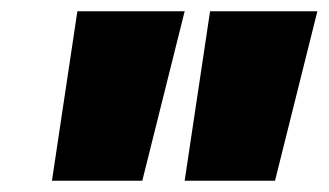

<svg xmlns="http://www.w3.org/2000/svg" viewBox="-20 -720 582 340"><path d="M72 -400 117 -700H307L232 -400ZM307 -400 352 -700H542L467 -400Z"/></svg>

Font: Montserrat Thin Black
Style: Italic
Weight: 900
Italic angle: -11.3°
Version: Version 9.000